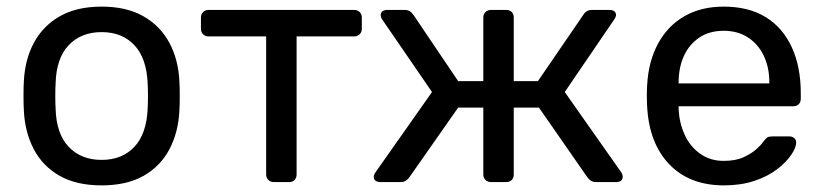

<svg xmlns="http://www.w3.org/2000/svg" viewBox="-20 -550 2485 580"><path d="M287 10Q211 10 160 -19Q109 -48 82 -99.5Q55 -151 52 -217Q51 -234 51 -260.5Q51 -287 52 -303Q55 -370 82.5 -421Q110 -472 161 -501Q212 -530 287 -530Q362 -530 413 -501Q464 -472 491.5 -421Q519 -370 522 -303Q523 -287 523 -260.5Q523 -234 522 -217Q519 -151 492 -99.5Q465 -48 414 -19Q363 10 287 10ZM287 -67Q349 -67 386 -106.5Q423 -146 426 -222Q427 -237 427 -260Q427 -283 426 -298Q423 -374 386 -413.5Q349 -453 287 -453Q225 -453 187.5 -413.5Q150 -374 148 -298Q147 -283 147 -260Q147 -237 148 -222Q150 -146 187.5 -106.5Q225 -67 287 -67Z M807 0Q797 0 790.5 -6.5Q784 -13 784 -23V-440H610Q600 -440 593.5 -446.5Q587 -453 587 -463V-497Q587 -507 593.5 -513.5Q600 -520 610 -520H1050Q1060 -520 1066.5 -513.5Q1073 -507 1073 -497V-463Q1073 -453 1066.5 -446.5Q1060 -440 1050 -440H876V-23Q876 -13 870 -6.5Q864 0 854 0Z M1129 0Q1120 0 1114.5 -4Q1109 -8 1109 -16Q1109 -21 1114 -29L1285 -272L1134 -492Q1132 -495 1131 -498.5Q1130 -502 1130 -504Q1130 -512 1135.5 -516Q1141 -520 1150 -520H1202Q1212 -520 1218 -516Q1224 -512 1229 -505L1364 -305H1440V-497Q1440 -507 1446.5 -513.5Q1453 -520 1463 -520H1509Q1520 -520 1526 -513.5Q1532 -507 1532 -497V-305H1605L1742 -505Q1746 -512 1752.5 -516Q1759 -520 1768 -520H1821Q1830 -520 1835.5 -516Q1841 -512 1841 -504Q1841 -502 1839.5 -498.5Q1838 -495 1836 -492L1686 -272L1857 -29Q1861 -23 1861 -16Q1861 -8 1856 -4Q1851 0 1841 0H1781Q1771 0 1764.5 -4.5Q1758 -9 1754 -15L1608 -225H1532V-23Q1532 -13 1526 -6.5Q1520 0 1509 0H1463Q1453 0 1446.5 -6.5Q1440 -13 1440 -23V-225H1364L1217 -15Q1213 -9 1206.5 -4.5Q1200 0 1190 0Z M2167 10Q2063 10 2002 -53.5Q1941 -117 1935 -227Q1934 -240 1934 -260.5Q1934 -281 1935 -294Q1939 -365 1968 -418.5Q1997 -472 2047.5 -501Q2098 -530 2166 -530Q2242 -530 2293.5 -498Q2345 -466 2372 -407Q2399 -348 2399 -269V-252Q2399 -241 2392.5 -235Q2386 -229 2376 -229H2030Q2030 -228 2030 -225Q2030 -222 2030 -220Q2032 -179 2048 -143.5Q2064 -108 2094.5 -86Q2125 -64 2166 -64Q2202 -64 2226 -75Q2250 -86 2265 -99.5Q2280 -113 2285 -121Q2294 -133 2299 -135.5Q2304 -138 2315 -138H2364Q2373 -138 2379.5 -132.5Q2386 -127 2385 -117Q2384 -102 2369 -80.5Q2354 -59 2326.5 -38Q2299 -17 2258.5 -3.5Q2218 10 2167 10ZM2030 -298H2304V-301Q2304 -346 2287.5 -381Q2271 -416 2240 -436.5Q2209 -457 2166 -457Q2123 -457 2092.5 -436.5Q2062 -416 2046 -381Q2030 -346 2030 -301Z"/></svg>

Font: Rubik Light
Style: Regular
Weight: 400
Version: Version 2.101